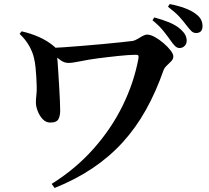

<svg xmlns="http://www.w3.org/2000/svg" viewBox="-20 -864 1040 954"><path d="M871.8 -625.4Q859.6 -625.4 849.3 -635.7Q838.9 -646 827 -663.6Q813.2 -683.3 792.9 -709Q772.6 -734.8 737.6 -763.5L746.8 -777.4Q788.2 -766.3 822.4 -752.1Q856.5 -737.8 879.4 -716.7Q895 -702.1 901.3 -688.8Q907.6 -675.6 907.6 -661.3Q907.6 -646.7 897.5 -636Q887.4 -625.4 871.8 -625.4ZM236.7 49.7Q356.9 -25.6 445.4 -125.6Q533.9 -225.5 590 -340.2Q646 -454.9 667.8 -573.1Q669.6 -584.6 667.1 -588.2Q664.6 -591.8 654.9 -591.8Q637.7 -591.8 615 -590.2Q592.3 -588.5 566.6 -585.9Q541 -583.3 515 -580.1Q489 -577 465.6 -574Q419.4 -568 379.4 -559.6Q339.3 -551.3 320.1 -551.3Q300 -551.3 281.5 -564.4Q263.1 -577.5 231.5 -602.3L232.3 -625.5Q256.6 -626.2 299 -629.3Q341.4 -632.4 391.4 -636.4Q441.4 -640.4 490.3 -645Q539.3 -649.7 579.1 -653.8Q618.9 -657.9 638.9 -660.5Q649.3 -662.2 662.1 -669.8Q674.8 -677.5 687.8 -684.8Q700.8 -692.1 711.4 -692.1Q727.7 -692.1 749.7 -679.8Q771.7 -667.6 792.6 -649.6Q813.5 -631.7 827.3 -613.8Q841.2 -595.8 841.2 -583.7Q841.2 -570.9 831.1 -560.1Q821 -549.3 809.2 -538.5Q797.3 -527.8 792.4 -514.6Q754.7 -406.8 704.9 -317.9Q655.1 -228.9 589.9 -157.2Q524.8 -85.5 440.9 -29Q357.1 27.5 251.3 70ZM230 -255Q207.5 -255 191.4 -272.7Q175.3 -290.3 166.8 -313.5Q158.3 -336.7 158.3 -354Q158.3 -371.8 160.9 -393.3Q163.5 -414.8 162.2 -440.1Q162 -458.1 160.4 -481.3Q158.9 -504.4 156.6 -529.1Q154.3 -553.7 149 -575.1Q142.7 -604.4 124.9 -636.1Q107.1 -667.8 77.3 -695.8L87.5 -708.4Q134.7 -697.6 175.5 -679.3Q216.2 -661 249.1 -633.2Q260.9 -624 261.5 -612.6Q262 -601.2 262.8 -594.4Q264.2 -580.8 266.4 -553.9Q268.5 -527 270.4 -493.4Q272.3 -459.8 274.5 -425.8Q276.6 -391.8 277.7 -362.4Q278.7 -332.9 279 -315.2Q279.5 -291.3 270.9 -273.2Q262.3 -255 230 -255ZM954.2 -700Q940 -700 929.7 -710.7Q919.5 -721.3 904.7 -740.3Q891.8 -757.9 872.5 -779.4Q853.2 -800.9 814.6 -830.7L823.5 -843.8Q910.4 -826.7 951.7 -795.7Q971.2 -781.6 978.8 -766.4Q986.3 -751.1 986.3 -734.7Q986.3 -700 954.2 -700Z"/></svg>

Font: Noto Serif KR ExtraLight
Style: Regular
Weight: 200
Designer: Ryoko NISHIZUKA 西塚涼子 (kana & ideographs); Frank Grießhammer (Latin, Greek & Cyrillic); Wenlong ZHANG 张文龙 (bopomofo); San
Foundry: Adobe
Version: Version 2.002-H1;hotconv 1.1.0;makeotfexe 2.6.0